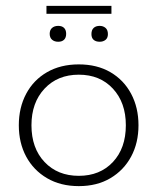

<svg xmlns="http://www.w3.org/2000/svg" viewBox="-20 -623 536 653"><path d="M248 10Q186 10 140 -17Q94 -44 69 -90.5Q44 -137 44 -197Q44 -257 69 -304Q94 -351 140 -377.5Q186 -404 248 -404Q310 -404 355.5 -377.5Q401 -351 426 -304Q451 -257 451 -197Q451 -137 426 -90.5Q401 -44 355.5 -17Q310 10 248 10ZM248 -25Q320 -25 364 -72Q408 -119 408 -197Q408 -274 364 -321.5Q320 -369 248 -369Q176 -369 131.5 -321.5Q87 -274 87 -197Q87 -119 131.5 -72Q176 -25 248 -25ZM178 -481Q165 -481 157 -488Q149 -495 149 -508Q149 -521 157 -528Q165 -535 178 -535Q191 -535 198 -528Q205 -521 205 -508Q205 -495 198 -488Q191 -481 178 -481ZM319 -481Q306 -481 298.5 -487.5Q291 -494 291 -507Q291 -521 298.5 -528Q306 -535 319 -535Q331 -535 339 -528Q347 -521 347 -507Q347 -494 339 -487.5Q331 -481 319 -481ZM138 -576V-603H359V-576Z"/></svg>

Font: Rokkitt ExtraLight
Style: Regular
Weight: 250
Version: Version 3.103